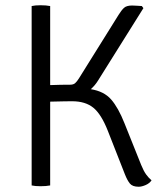

<svg xmlns="http://www.w3.org/2000/svg" viewBox="-20 -706 620 731"><path d="M557 -19.5Q549.5 -8 534.5 -1.5Q519.5 5 508 5Q484.5 5 474.5 -7.2Q464.5 -19.5 455.5 -42.5L390.5 -208Q365.5 -271.5 335.2 -296Q305 -320.5 254.5 -320.5Q246 -320.5 225.2 -320.2Q204.5 -320 171 -319V0Q156 3 134.5 3Q113.5 3 100.5 0V-683Q113.5 -686 134.5 -686Q156 -686 171 -683V-382Q191 -383 211.2 -383.2Q231.5 -383.5 247 -383.5Q259.5 -383.5 266.2 -389.5Q273 -395.5 280.5 -407.5L431.5 -649.5Q442 -666.5 451.8 -675.8Q461.5 -685 483 -685Q492.5 -685 501.2 -684.2Q510 -683.5 520 -683L526 -675L354 -400.5Q341.5 -380 325.5 -366.5Q376 -358.5 403.2 -327.2Q430.5 -296 454 -236.5L517.5 -78Q527 -54.5 536.8 -41.2Q546.5 -28 557 -19.5Z"/></svg>

Font: Signika Negative SC Light
Style: Regular
Weight: 300
Designer: Anna Giedryś
Foundry: Anna Giedryś
Version: Version 2.000; ttfautohint (v1.8.3) -l 8 -r 50 -G 200 -x 9 -